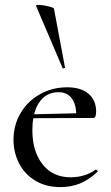

<svg xmlns="http://www.w3.org/2000/svg" viewBox="-20 -751 451 783"><path d="M371 -59Q374 -59 377 -55.5Q380 -52 377 -50Q342 -17 305.5 -2.5Q269 12 227 12Q167 12 123.5 -14.5Q80 -41 57.5 -85.5Q35 -130 35 -181Q35 -240 63.5 -289Q92 -338 142.5 -366.5Q193 -395 254 -395Q310 -395 341 -368.5Q372 -342 372 -296Q372 -270 361 -270L116 -269Q112 -249 112 -220Q112 -134 153.5 -81Q195 -28 268 -28Q326 -28 370 -59ZM119 -285 291 -289Q289 -330 270.5 -352.5Q252 -375 219 -375Q181 -375 155.5 -351.5Q130 -328 119 -285ZM137 -731Q153 -731 176 -725.5Q199 -720 200 -716L245 -476Q246 -474 241 -472.5Q236 -471 235 -474L127 -727Q126 -731 137 -731Z"/></svg>

Font: Cormorant Infant Medium
Style: Regular
Weight: 500
Designer: Christian Thalmann (Catharsis Fonts)
Version: Version 3.000